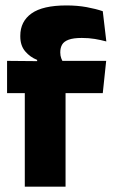

<svg xmlns="http://www.w3.org/2000/svg" viewBox="-20 -697 424 717"><path d="M228.2 -676.7Q268.6 -676.7 303.3 -670.4Q338.1 -664 363.8 -655.1L377.1 -542.2Q356.8 -547.7 334.4 -551.5Q312.1 -555.3 285.6 -555.3Q253.9 -555.3 236.3 -548.7Q218.7 -542.2 211.9 -530.3Q205.1 -518.4 205.1 -502.1V-500.8Q205.1 -489 208.7 -479.4Q212.4 -469.8 217.5 -461.4L118.7 -458V-473.3Q92.6 -483.5 74.2 -505.1Q55.8 -526.7 55.8 -560.8V-563.3Q55.8 -616.9 97.7 -646.8Q139.7 -676.7 228.2 -676.7ZM224.8 0H72.6V-426.6H224.8ZM363.8 -349.2H6.4V-469.7L138.3 -468.5L196.4 -469.7H376.5Z"/></svg>

Font: Anek Devanagari Medium
Style: Regular
Weight: 500
Designer: Kailash Malviya (Devanagari) & Yesha Goshar (Latin)
Foundry: Ek Type
Version: Version 1.003